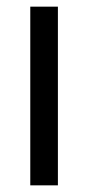

<svg xmlns="http://www.w3.org/2000/svg" viewBox="-20 -557 265 577"><path d="M154 0V-537H71V0Z"/></svg>

Font: Noto Sans Lao Looped Condensed
Style: Regular
Weight: 400
Width: 3
Designer: Mark Frömberg, Ben Mitchell
Foundry: The Fontpad Ltd
Version: Version 1.003